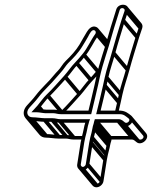

<svg xmlns="http://www.w3.org/2000/svg" viewBox="-20 -707 660 808"><path d="M359.8 -128.3 359.8 -128C358.4 -119.3 356.9 -112.2 355.4 -106.4L340.9 -15C340.1 -10.1 333.6 -4.5 328.7 -4.5C323.8 -4.5 319.1 -10.1 319.9 -15L334.7 -108.5C335.7 -115.1 337.7 -120.9 338.9 -129C342.5 -144.1 345.7 -152.9 348.1 -168C349 -173.5 350.8 -180.7 353.3 -188.4L353.4 -189C354.5 -195.7 356.9 -200 359.1 -205.5L232.5 -205.5C223.1 -205.5 213.2 -209.5 201.2 -209.5H169.2C154.7 -209.5 133.8 -213.5 115.8 -213.5C96.5 -213.5 85.9 -234.2 104.3 -254.5C118.1 -270.1 127.7 -279.2 141.5 -297.1C154.3 -313.9 165.9 -325.9 179.8 -340.3L199 -360.4C210.7 -372.6 223.6 -389 234.3 -400.3C248.3 -415.3 256.5 -430.6 266.8 -441.3C288 -461.9 310.7 -485.4 327.1 -513C335.3 -526.8 343.4 -539 350.5 -552.4C356.9 -564.4 366.1 -585.2 378.1 -579.2C382.4 -577 384.7 -570.9 381.8 -565.3C360.8 -536.2 348.6 -504.9 327.7 -480.1C315.7 -465.8 309.1 -457.4 297.8 -445.8C278.4 -425.9 265.6 -405.2 249.4 -387.5C224.6 -360.4 201.9 -333.2 176.4 -309C163.4 -297 146.8 -273.2 137.5 -262.4L112.1 -234.5H135.7C145.1 -234.5 163.2 -230.5 172.5 -230.5H205.5C214.2 -230.5 222.7 -226.5 235.9 -226.5H363.8C373.3 -267.7 383.3 -305.5 392.7 -348.6L400.1 -382.6C412.4 -440.2 435 -498.7 450.7 -557.2C456.4 -578.5 465.3 -605.9 471.5 -625.9L483.7 -664.9C487.8 -678.5 507.9 -673.1 504.3 -661.2L491.1 -622.2C477.6 -577.3 462.4 -529.5 450.3 -484.8C441.2 -450 429.1 -419.2 420.9 -381.4L413.5 -347.4C404.5 -305.7 394.6 -267.2 384.7 -226.5L483.9 -226.5C501.5 -226.5 508.8 -217.8 520.9 -208.8C531.6 -200.8 515.7 -185.2 506.2 -191.4C499.9 -195.5 492.9 -205.5 478.5 -205.5L379.2 -205.5C377.5 -200.3 374.9 -191.9 374.1 -186.7C371.3 -178.3 369.9 -173 369 -167C366.7 -152.7 363.9 -144.1 359.8 -128.3ZM319.8 -109.5 304.9 -15C302.7 -1.4 312.7 10.5 326.3 10.5C339.9 10.5 353.7 -1.4 355.9 -15L370.2 -105.6C371.1 -111.3 372.6 -117.6 374.7 -127.7C377.7 -141.9 381.5 -151.6 384 -167C384.7 -171.8 386.4 -178.4 388.9 -185.3L389 -186C389.2 -187.5 389.5 -189 389.8 -190.5L476.2 -190.5C483 -190.5 488.4 -183.6 496.3 -178.6C522.2 -162.3 555.1 -203.7 531.2 -221.2C520 -229.6 508.9 -240 486.7 -241.5L486.5 -241.5H403.4C411.8 -276.1 420.4 -310 428.4 -346.6L435.8 -380.6C443.6 -416.8 455.4 -447.3 465 -483.2C476.7 -527.1 492.2 -575.4 505.6 -619.8L518.7 -658.8C530.1 -692.2 478.3 -697.3 469.2 -667.1L457.1 -628.1C450.9 -608.2 442 -580.8 436.1 -558.8C420.6 -501.5 397.9 -442.7 385.2 -383.4L377.9 -349.4C369.6 -311.6 360.8 -278.1 352.3 -241.5H238.2C228.9 -241.5 220.6 -245.5 207.9 -245.5H174.9C169 -245.5 154.3 -247.5 143.9 -248.9C156.4 -262.6 171.6 -284.7 186.1 -299.2C211.9 -324.9 235.4 -351.7 259.9 -378.5C277.8 -398 291.1 -420 307.7 -436.1C320.9 -449 326.7 -456.4 338.9 -471.7C361.2 -499.7 375.1 -532.4 393.9 -558.3C404.9 -572.6 395.4 -588.4 386.5 -592.8C367.4 -602.3 352.6 -584.5 345.6 -572.9C333.7 -553.3 326.2 -539.7 314.3 -519C299.2 -494 277.7 -471.1 256.8 -450.9C243.4 -438 234.9 -420.2 224.3 -409.9C212.4 -398.1 200 -381.8 188.7 -369.6L169.5 -349.7C155.9 -335.4 143.4 -322.5 129.9 -304.9C117.1 -288.2 107.8 -279.4 93.7 -263.5C66.1 -233 83 -198.5 113.4 -198.5C129.3 -198.5 150.1 -194.5 166.8 -194.5H198.8C206.9 -194.5 217.2 -190.5 230.2 -190.5L338.8 -190.5C336 -181.6 334.2 -174.7 333.1 -168C330.9 -154.2 327.8 -146 324 -129.5L324 -129.3L323.9 -129C322.7 -121 321.3 -114.6 319.8 -109.5ZM136.7 -252.7 152.5 -233.9 164.8 -244.5 149 -263.3ZM175 -298.7 233.9 -228.7 246.2 -239.3 187.3 -309.3ZM248.5 -377.7 308 -307 320.3 -317.6 260.8 -388.3ZM296.7 -435.7 356.2 -365 368.5 -375.6 309 -446.3ZM327.2 -470.7 386.8 -400 399 -410.6 339.5 -481.3ZM381.9 -556.7 423.8 -506.9 436.1 -517.5 394.1 -567.3ZM380.8 -577 428.1 -520.8 440.4 -531.4 393.1 -587.6ZM108.5 -200.7 168 -130 180.3 -140.6 120.8 -211.3ZM161.8 -196.7 221.4 -126 233.7 -136.6 174.1 -207.3ZM193.8 -196.7 253.4 -126 265.6 -136.6 206.1 -207.3ZM225.2 -192.7 284.7 -122 297 -132.6 237.5 -203.3ZM321.4 8.3 380.9 79 393.2 68.4 333.7 -2.3ZM342.2 -9.7 401.7 61 414 50.4 354.5 -20.3ZM356.6 -100.7 416.2 -30 428.4 -40.6 368.9 -111.3ZM361.1 -122.7 420.6 -52 432.9 -62.6 373.4 -133.3ZM370.3 -161.7 429.8 -91 442.1 -101.6 382.6 -172.3ZM375.3 -180.7 434.8 -110 447.1 -120.6 387.6 -191.3ZM378.2 -192.7 437.7 -122 450 -132.6 390.5 -203.3ZM471.2 -192.7 530.7 -122 543 -132.6 483.5 -203.3ZM495.1 -179.7 554.7 -109 566.9 -119.6 507.4 -190.3ZM414.8 -341.7 474.3 -271 486.6 -281.6 427.1 -352.3ZM422.2 -375.7 481.7 -305 494 -315.6 434.5 -386.3ZM451.5 -478.7 511 -408 523.3 -418.6 463.8 -489.3ZM492.2 -615.7 551.7 -545 564 -555.6 504.5 -626.3ZM505.4 -654.7 564.9 -584 577.2 -594.6 517.7 -665.3ZM503.2 -669.4 562.7 -598.7C564.2 -596.8 565 -594.3 563.8 -590.5L550.7 -551.5C537.1 -506.6 521.9 -458.8 509.8 -414.1C500.7 -379.3 488.7 -348.5 480.5 -310.7L473.1 -276.7C469.9 -262.3 466.7 -248.4 463.4 -234.6L478.2 -233.4C481.5 -247.3 484.7 -261.3 487.9 -275.8L495.3 -309.8C503.1 -346.1 514.9 -376.6 524.5 -412.5C536.2 -456.4 551.7 -504.7 565.1 -549.1L578.3 -588.1C581.2 -596.8 579.2 -604.2 575 -609.3L515.5 -680ZM428.5 -96.3C426.2 -82 423.2 -73.7 419.4 -57.9L419.3 -57.6L419.3 -57.3C417.9 -48.6 416.4 -41.5 414.9 -35.7L400.4 55.7C399.6 60.6 393.1 66.2 388.2 66.2C386 66.2 383.4 65 381.6 62.9L322.1 -7.8L309.8 2.8L369.3 73.5C373.1 78 378.8 81.2 385.9 81.2C399.4 81.2 413.2 69.3 415.4 55.7L429.7 -34.9C430.6 -40.6 432.1 -46.8 434.2 -57C437.2 -71.2 441 -80.9 443.5 -96.3C444.2 -101.1 446.1 -107.6 448.4 -114.6L448.5 -115.3C448.7 -116.8 449 -118.3 449.3 -119.8L535.7 -119.8C542.7 -119.8 548 -113.8 555.7 -108C575.9 -92.3 613 -124.9 594.3 -147.1L534.8 -217.8L522.5 -207.2L582.1 -136.5C589.5 -127.6 574.5 -115.7 565.8 -120.7C559.8 -125.3 552.4 -134.8 538.1 -134.8L438.7 -134.8C434.9 -123.2 430.1 -106.8 428.5 -96.3ZM332.3 -134.8H292.1C282.6 -134.8 272.7 -138.8 260.7 -138.8H228.7C214.2 -138.8 193.3 -142.8 175.3 -142.8C168.2 -142.8 162.5 -145.6 158.9 -149.9L99.3 -220.6L87.1 -210L146.6 -139.3C152.6 -132.2 161.9 -127.8 172.9 -127.8C188.8 -127.8 209.6 -123.8 226.3 -123.8H258.3C266.4 -123.8 276.8 -119.8 289.7 -119.8H330ZM394.5 -419.1C392.2 -415.8 389.9 -412.4 387.2 -409.3C374.8 -395.4 368.6 -386.7 357.3 -375C337.9 -355.1 325.1 -334.5 308.9 -316.8C284.3 -290 261.9 -263 236.6 -239L246.2 -229C272.8 -254.2 294.8 -281.4 319.5 -307.8C336.9 -327.5 351.2 -349.1 367.4 -365.6C381.9 -380.2 393.7 -393.7 406.6 -411.9Z"/></svg>

Font: CiSf OpenHand
Style: GlsObl
Weight: 400
Foundry: Cannot Into Space Fonts
Version: Version 0.7892